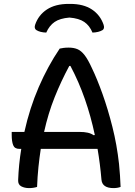

<svg xmlns="http://www.w3.org/2000/svg" viewBox="-20 -954 690 984"><path d="M217 -787Q185 -788 166 -800Q154 -808 160 -827Q177 -877 220.5 -905.5Q264 -934 332 -934H340Q408 -934 451 -905.5Q494 -877 511 -827Q517 -808 506 -800Q486 -788 454 -787Q439 -823 412 -841.5Q385 -860 336 -864Q287 -860 260 -841.5Q233 -823 217 -787ZM170 4Q151 10 129 10Q106 10 89 1Q72 -8 73 -31Q76 -112 89 -191H79Q55 -191 47.5 -210Q40 -229 40 -262V-278H105Q132 -400 178.5 -507.5Q225 -615 286 -705Q295 -707 306 -708.5Q317 -710 332 -710Q358 -710 377 -702Q396 -694 413.5 -671.5Q431 -649 451 -605Q478 -549 505.5 -472Q533 -395 556 -304Q579 -213 590 -114Q593 -85 595 -54Q597 -23 598 4Q582 10 562 10Q504 10 500 -33Q493 -115 480 -191H189Q182 -146 177 -97.5Q172 -49 170 4ZM385 -278Q412 -278 429.5 -274Q447 -270 460 -261L466 -262Q446 -357 415 -446Q384 -535 341 -616H335Q293 -538 260 -455.5Q227 -373 206 -278Z"/></svg>

Font: Recursive Sn Csl St
Style: Regular
Weight: 400
Version: Version 1.079;hotconv 1.0.112;makeotfexe 2.5.65598; ttfautoh